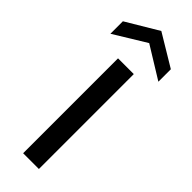

<svg xmlns="http://www.w3.org/2000/svg" viewBox="-270 -768 784 784"><g transform="rotate(45 122.5 -376.0)"><path d="M168 -548V0H77V-548ZM123 -682 -16 -597V-669L123 -752L261 -669V-597Z"/></g></svg>

Font: A Bank Premium Regular
Style: Regular
Weight: 400
Designer: Ninad Kale (Devanagari), Jonny Pinhorn (Latin), Htun Naung (Myanmar)
Foundry: Indian Type Foundry
Version: 4.004